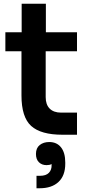

<svg xmlns="http://www.w3.org/2000/svg" viewBox="-20 -716 471 1030"><path d="M393.1 6.8H314.9Q199.2 6.8 147.2 -40.3Q95.2 -87.4 95.2 -204.1V-440.9H8.8V-543H96.2V-695.8H226.1V-543H393.1V-440.9H225.1V-194.8Q225.1 -154.8 246.6 -133.3Q268.1 -111.8 308.1 -111.8H393.1ZM244.1 45.9Q284.7 45.9 307.4 74.5Q330.1 103 330.1 155.8V162.1Q330.1 226.1 293.9 260Q257.8 293.9 192.9 293.9H175.8V227.1H194.8Q227.1 227.1 242.4 210.9Q257.8 194.8 256.8 168.9V164.1Q246.6 169.9 230 169.9Q204.6 169.9 188.7 154.3Q172.9 138.7 172.9 109.9Q172.9 78.1 193.1 62Q213.4 45.9 244.1 45.9Z"/></svg>

Font: Sora SemiBold
Style: Regular
Weight: 600
Designer: Jonathan Barnbrook, Julián Moncada
Foundry: Barnbrook Fonts
Version: Version 2.000